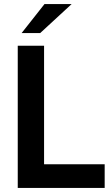

<svg xmlns="http://www.w3.org/2000/svg" viewBox="-20 -921 544 941"><path d="M67 -697H196V-116H493V0H67ZM198 -901H331L177 -759H86Z"/></svg>

Font: Hanken Grotesk
Style: Bold
Weight: 700
Designer: Alfredo Marco Pradil
Foundry: Hanken Design Co.
Version: Version 3.014